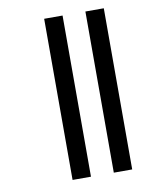

<svg xmlns="http://www.w3.org/2000/svg" viewBox="-82 -725 689 853"><g transform="rotate(-10 262.0 -298.5)"><path d="M176 -662V65H259V-662ZM362 -662V65H445V-662Z"/></g></svg>

Font: Noto Serif Sinhala SemiCondensed ExtraBold
Style: Regular
Weight: 800
Width: 4
Designer: Jelle Bosma - Monotype Design Team
Foundry: Monotype Imaging Inc.
Version: Version 2.007